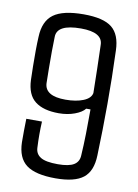

<svg xmlns="http://www.w3.org/2000/svg" viewBox="-82 -759 587 819"><g transform="rotate(10 212.0 -349.0)"><path d="M216.3 6.3Q129.4 6.3 89.8 -23.2Q50.3 -52.7 48.8 -120.6Q48.3 -139.2 48.8 -170.9Q49.3 -202.6 49.8 -222.2H117.7Q114.7 -167.5 117.7 -108.9Q118.7 -82 140.9 -68.4Q163.1 -54.7 215.3 -54.7Q263.2 -54.7 284.9 -68.1Q306.6 -81.5 307.6 -108.9Q310.5 -152.3 311.5 -203.4Q312.5 -254.4 312.5 -309.1H293.9Q281.2 -292.5 250.2 -281Q219.2 -269.5 181.6 -269.5Q114.7 -269.5 78.9 -297.4Q43 -325.2 40.5 -388.7Q39.6 -414.1 39.1 -447.8Q38.6 -481.4 38.8 -515.6Q39.1 -549.8 40.5 -575.7Q43 -644 83.7 -673.8Q124.5 -703.6 213.9 -703.6Q299.8 -703.6 336.7 -673.8Q373.5 -644 375.5 -575.7Q379.9 -457.5 379.6 -344.5Q379.4 -231.4 375.5 -120.6Q373.5 -52.7 336.2 -23.2Q298.8 6.3 216.3 6.3ZM199.7 -331.5Q245.6 -331.5 276.9 -344.2Q308.1 -356.9 312.5 -379.9Q312 -431.2 310.5 -483.2Q309.1 -535.2 307.6 -587.4Q307.1 -642.1 212.9 -642.1Q108.9 -642.1 108.4 -587.4Q107.4 -560.5 107.2 -524.4Q106.9 -488.3 107.4 -451.7Q107.9 -415 108.4 -386.2Q111.3 -331.5 199.7 -331.5Z"/></g></svg>

Font: Agdasima
Style: Regular
Weight: 400
Width: 3
Designer: The DocRepair Project, Patric King
Foundry: Google
Version: Version 2.002